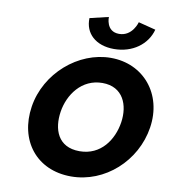

<svg xmlns="http://www.w3.org/2000/svg" viewBox="-114 -1214 1188 1327"><g transform="rotate(10 480.0 -550.5)"><path d="M326.7 -413C345.5 -536 432.3 -659 577.3 -659C723.3 -659 770.5 -536 751.7 -413C732.9 -290 652.1 -167 502.1 -167C348.1 -167 307.9 -290 326.7 -413ZM123.7 -413C86.8 -172 230.2 15 474.2 15C711.2 15 917.8 -172 954.7 -413C991.6 -654 834 -840 605 -840C378 -840 160.6 -654 123.7 -413ZM751.3 -1116C751.3 -1116 724.5 -1013 630.5 -1013C536.5 -1013 541.3 -1116 541.3 -1116L410.5 -1085C406.2 -978 484.8 -904 613.8 -904C742.8 -904 844.2 -978 872.5 -1085Z"/></g></svg>

Font: Sztylet
Style: BdObl
Weight: 700
Foundry: Cannot Into Space Fonts, PlusOne Fonts
Version: Version 0.12